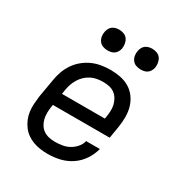

<svg xmlns="http://www.w3.org/2000/svg" viewBox="-175 -870 950 1005"><g transform="rotate(30 300.0 -367.5)"><path d="M257 8Q234 8 211 5Q188 2 167 -6Q146 -14 128.5 -26.5Q111 -39 98 -56.5Q85 -74 76.5 -94.5Q68 -115 65 -137.5Q62 -160 63.5 -183.5Q65 -207 68 -230L87 -340Q91 -367 100.5 -393.5Q110 -420 126 -444Q142 -468 165 -487Q188 -506 214 -517.5Q240 -529 268 -533.5Q296 -538 323 -538Q353 -538 383 -532Q413 -526 437.5 -511Q462 -496 479 -472.5Q496 -449 504 -421Q512 -393 512 -362Q512 -331 507 -300L495 -228H152L150 -218Q147 -199 146.5 -179.5Q146 -160 150 -142.5Q154 -125 163.5 -109.5Q173 -94 187.5 -84Q202 -74 220 -70Q238 -66 257 -66Q278 -66 300 -69.5Q322 -73 341.5 -83.5Q361 -94 376.5 -111.5Q392 -129 397 -151H480Q471 -115 449.5 -83Q428 -51 396.5 -30Q365 -9 329 -0.5Q293 8 257 8ZM164 -302H423L425 -312Q428 -331 429 -350Q430 -369 426 -386.5Q422 -404 413 -419.5Q404 -435 390 -445.5Q376 -456 358 -460Q340 -464 321 -464Q303 -464 284.5 -461Q266 -458 249 -449.5Q232 -441 217.5 -427.5Q203 -414 193 -397.5Q183 -381 177 -363.5Q171 -346 168 -328ZM456 -618Q441 -618 427.5 -623Q414 -628 405.5 -639.5Q397 -651 394.5 -665.5Q392 -680 395 -695Q397 -705 402 -715Q407 -725 416 -731.5Q425 -738 435.5 -740.5Q446 -743 456 -743Q471 -743 485 -737.5Q499 -732 507 -720.5Q515 -709 517.5 -694.5Q520 -680 518 -665Q516 -655 510.5 -645Q505 -635 496 -628.5Q487 -622 476.5 -620Q466 -618 456 -618ZM256 -618Q241 -618 227.5 -623Q214 -628 205.5 -639.5Q197 -651 194.5 -665.5Q192 -680 195 -695Q197 -705 202 -715Q207 -725 216 -731.5Q225 -738 235.5 -740.5Q246 -743 256 -743Q271 -743 285 -737.5Q299 -732 307 -720.5Q315 -709 317.5 -694.5Q320 -680 318 -665Q316 -655 310.5 -645Q305 -635 296 -628.5Q287 -622 276.5 -620Q266 -618 256 -618Z"/></g></svg>

Font: Iosevka Slab Extended Oblique
Style: Regular
Weight: 400
Width: 7
Italic angle: -9°
Monospace: yes
Designer: Belleve Invis
Foundry: Belleve Invis
Version: Version 11.1.0; ttfautohint (v1.8.3)